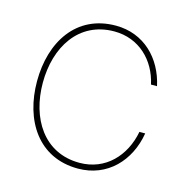

<svg xmlns="http://www.w3.org/2000/svg" viewBox="-86 -613 682 706"><g transform="rotate(15 255.0 -260.0)"><path d="M271 12C383 12 459 -69 477 -177H455C437 -82 370 -10 271 -10C135 -10 65 -125 65 -260C65 -395 135 -510 271 -510C365 -510 432 -444 451 -356H474C452 -457 378 -532 271 -532C120 -532 43 -409 43 -260C43 -111 120 12 271 12Z"/></g></svg>

Font: Aspekta 50
Style: Regular
Weight: 50
Designer: Ivo Dolenc
Version: Version 2.000